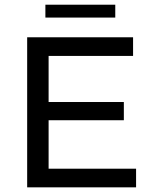

<svg xmlns="http://www.w3.org/2000/svg" viewBox="-20 -804 656 824"><path d="M564 -80H188.6V-288H511.5V-366.2H188.6V-564H551.1V-644H96.6V0H564ZM174.8 -783.8V-728.6H474.7V-783.8Z"/></svg>

Font: Montserrat Ace
Style: Regular
Weight: 500
Designer: Julieta Ulanovsky
Foundry: Julieta Ulanovsky
Version: Version 1